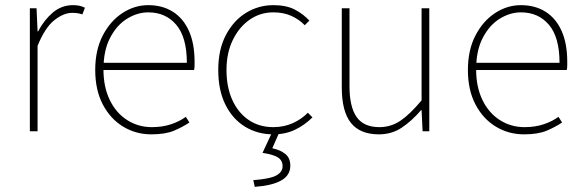

<svg xmlns="http://www.w3.org/2000/svg" viewBox="-20 -510 2262 746"><path d="M96 0V-478H122L126 -388H128Q151 -432 185 -461Q219 -490 264 -490Q276 -490 287 -488Q298 -486 310 -480L300 -454Q291 -457 282.5 -458.5Q274 -460 260 -460Q227 -460 191 -431.5Q155 -403 126 -332V0Z M568 12Q508 12 458.5 -18Q409 -48 379.5 -104Q350 -160 350 -238Q350 -316 379.5 -372.5Q409 -429 456 -459.5Q503 -490 556 -490Q611 -490 651.5 -464.5Q692 -439 714 -390Q736 -341 736 -270Q736 -263 736 -255Q736 -247 734 -238H366V-266H706Q706 -365 665 -413.5Q624 -462 556 -462Q514 -462 474 -437.5Q434 -413 408 -363.5Q382 -314 382 -240Q382 -172 406.5 -121.5Q431 -71 474 -43.5Q517 -16 570 -16Q611 -16 644 -27Q677 -38 702 -56L716 -34Q689 -16 655.5 -2Q622 12 568 12Z M1042 12Q981 12 932.5 -17.5Q884 -47 856 -103Q828 -159 828 -238Q828 -318 858 -374.5Q888 -431 936.5 -460.5Q985 -490 1042 -490Q1092 -490 1125 -473Q1158 -456 1182 -430L1164 -412Q1142 -435 1111.5 -448.5Q1081 -462 1042 -462Q991 -462 950 -433.5Q909 -405 884.5 -354.5Q860 -304 860 -238Q860 -172 882.5 -122Q905 -72 946 -44Q987 -16 1042 -16Q1083 -16 1117.5 -31.5Q1152 -47 1176 -72L1194 -54Q1164 -24 1126.5 -6Q1089 12 1042 12ZM970 216 964 190Q1030 185 1054 171.5Q1078 158 1078 136Q1078 113 1059.5 101.5Q1041 90 1000 84L1040 -2H1068L1038 66Q1070 73 1089 88.5Q1108 104 1108 134Q1108 171 1073 191Q1038 211 970 216Z M1452 12Q1379 12 1343.5 -32.5Q1308 -77 1308 -170V-478H1338V-174Q1338 -95 1365.5 -55.5Q1393 -16 1454 -16Q1499 -16 1536 -41Q1573 -66 1618 -120V-478H1648V0H1622L1618 -82H1616Q1580 -40 1541 -14Q1502 12 1452 12Z M2016 12Q1956 12 1906.5 -18Q1857 -48 1827.5 -104Q1798 -160 1798 -238Q1798 -316 1827.5 -372.5Q1857 -429 1904 -459.5Q1951 -490 2004 -490Q2059 -490 2099.5 -464.5Q2140 -439 2162 -390Q2184 -341 2184 -270Q2184 -263 2184 -255Q2184 -247 2182 -238H1814V-266H2154Q2154 -365 2113 -413.5Q2072 -462 2004 -462Q1962 -462 1922 -437.5Q1882 -413 1856 -363.5Q1830 -314 1830 -240Q1830 -172 1854.5 -121.5Q1879 -71 1922 -43.5Q1965 -16 2018 -16Q2059 -16 2092 -27Q2125 -38 2150 -56L2164 -34Q2137 -16 2103.5 -2Q2070 12 2016 12Z"/></svg>

Font: SourceSans3VF
Style: Regular
Weight: 200
Designer: Paul D. Hunt
Foundry: Adobe
Version: Version 3.052;hotconv 1.1.0;makeotfexe 2.6.0